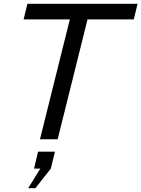

<svg xmlns="http://www.w3.org/2000/svg" viewBox="-20 -732 743 1009"><path d="M440 -630 283 0H190L347 -630H104L124 -712H703L683 -630ZM166 257H128L192 154H159L180 65H269L247 154Z"/></svg>

Font: CST
Style: Italic
Weight: 400
Italic angle: -14°
Version: Version 1.00